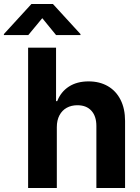

<svg xmlns="http://www.w3.org/2000/svg" viewBox="-85 -947 705 967"><path d="M201.2 0H56.6V-707H197.3V-437.5H203.1Q221.7 -484.9 262.2 -511Q302.7 -537.1 361.3 -537.1Q416.5 -537.1 458 -513.2Q499.5 -489.3 522.2 -444.3Q544.9 -399.4 544.9 -337.9V0H400.4V-312.5Q400.4 -361.8 375.2 -389.4Q350.1 -417 304.7 -417Q274.4 -417 251 -404.1Q227.5 -391.1 214.4 -366.2Q201.2 -341.3 201.2 -306.6ZM127.9 -855.5 57.6 -770.5H-65.4V-775.4L73.2 -926.8H181.6L320.3 -775.4V-770.5H197.3Z"/></svg>

Font: Pretendard JP
Style: Bold
Weight: 700
Designer: Base glyphs from Inter by Rasmus Andersson; Hangeul glyphs from Noto Sans CJK(Source Han Sans) by Jang Soo-young and Kan
Foundry: Kil Hyung-jin
Version: Version 1.309